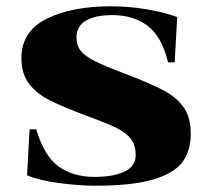

<svg xmlns="http://www.w3.org/2000/svg" viewBox="-20 -578 674 610"><path d="M411 -85Q411 -117 396 -136.5Q381 -156 351 -171Q321 -186 258 -209Q181 -238 139.5 -258.5Q98 -279 73 -311Q48 -343 48 -393Q48 -478 127.5 -518Q207 -558 333 -558Q388 -558 443 -549Q498 -540 543 -524L535 -380H514Q494 -462 449 -496Q404 -530 337 -530Q283 -530 253 -512.5Q223 -495 223 -459Q223 -433 237 -416Q251 -399 281 -384Q311 -369 374 -345Q458 -313 499.5 -291Q541 -269 563.5 -237Q586 -205 586 -153Q586 -99 560 -63.5Q534 -28 467.5 -8Q401 12 284 12Q230 12 167 3.5Q104 -5 66 -21L74 -167H95Q121 -81 167 -48.5Q213 -16 280 -16Q341 -16 376 -33Q411 -50 411 -85Z"/></svg>

Font: Chonburi
Style: Regular
Weight: 400
Designer: Thanarat Vachiruckul and Stawix Ruecha
Foundry: Cadson Demak & Katatrad
Version: Version 1.000